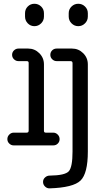

<svg xmlns="http://www.w3.org/2000/svg" viewBox="-20 -780 540 1030"><path d="M348.6 -709Q348.6 -730.5 363.8 -745.1Q378.9 -759.8 399.9 -759.8Q420.9 -759.8 436 -745.1Q451.2 -730.5 451.2 -709V-691.4Q451.2 -669.9 436 -654.8Q420.9 -639.6 399.9 -639.6Q378.9 -639.6 363.8 -654.8Q348.6 -669.9 348.6 -691.4ZM451.2 33.2Q451.2 150.4 412.1 188.5Q373 226.6 245.1 230.5Q231.4 230.5 221.2 220.2Q210.9 210 210.9 195.8Q210.9 181.6 221.7 171.9Q232.4 162.1 246.1 162.1Q329.1 161.1 349.1 138.7Q369.1 116.2 369.1 33.2V-441.4Q369.1 -452.1 358.4 -452.1H284.2Q270.5 -452.1 260.3 -461.9Q250 -471.7 250 -485.8Q250 -500 259.8 -509.8Q269.5 -519.5 284.2 -519.5H366.2Q401.4 -519.5 426.3 -494.6Q451.2 -469.7 451.2 -434.6ZM215.8 -709V-691.4Q215.8 -669.9 200.7 -654.8Q185.5 -639.6 164.6 -639.6Q143.6 -639.6 128.9 -654.8Q114.3 -669.9 114.3 -691.4V-709Q114.3 -730.5 128.9 -745.1Q143.6 -759.8 164.6 -759.8Q185.5 -759.8 200.7 -745.1Q215.8 -730.5 215.8 -709ZM53.7 0Q40 0 29.8 -9.8Q19.5 -19.5 19.5 -33.7Q19.5 -47.9 29.8 -58.1Q40 -68.4 53.7 -68.4H123Q133.8 -68.4 133.8 -79.1V-442.4Q133.8 -452.1 124 -452.1H79.1Q65.4 -452.1 55.2 -461.9Q44.9 -471.7 44.9 -485.8Q44.9 -500 55.2 -509.8Q65.4 -519.5 79.1 -519.5H130.9Q166 -519.5 190.9 -494.6Q215.8 -469.7 215.8 -434.6V-78.1Q215.8 -68.4 225.6 -68.4H265.6Q279.3 -68.4 289.6 -58.1Q299.8 -47.9 299.8 -33.7Q299.8 -19.5 290 -9.8Q280.3 0 265.6 0Z"/></svg>

Font: Rounded-X Mgen+ 2m regular
Style: Regular
Weight: 400
Designer: [Source Han Sans]
Ryoko NISHIZUKA  (kana & ideographs); Paul D. Hunt (Latin, Greek & Cyrillic); Wenlong ZHANG  (bopomofo
Version: Version 1.059.20150602